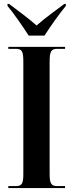

<svg xmlns="http://www.w3.org/2000/svg" viewBox="-20 -951 370 971"><path d="M125 -771H205C234 -816 281 -883 313 -921V-931H305C266 -901 207 -860 165 -822C123 -860 65 -901 26 -931H18V-921C50 -883 96 -816 125 -771ZM22 0H309V-10H269C239 -10 231 -23 231 -72V-639C231 -691 239 -704 269 -704H309V-714H22V-704H61C91 -704 98 -691 98 -639V-72C98 -23 91 -10 61 -10H22Z"/></svg>

Font: Noto Serif Display ExtraCondensed
Style: Bold
Weight: 700
Width: 2
Designer: Monotype Design Team
Foundry: Monotype Imaging Inc.
Version: Version 2.009